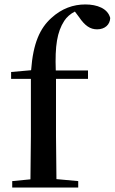

<svg xmlns="http://www.w3.org/2000/svg" viewBox="-20 -844 516 864"><path d="M116 0H332V-29L234 -38L232 -232V-489H376V-527H231C227 -638 237 -700 269 -750C280 -767 297 -782 317 -792L335 -768C362 -728 386 -712 417 -712C453 -712 475 -734 476 -763C465 -806 417 -824 364 -824C310 -824 258 -806 211 -763C160 -717 129 -650 120 -528L30 -520V-489H119V-232L117 -37L35 -29V0Z"/></svg>

Font: Noto Serif CJK SC SemiBold
Style: Regular
Weight: 600
Designer: Ryoko NISHIZUKA 西塚涼子 (kana & ideographs); Frank Grießhammer (Latin, Greek & Cyrillic); Wenlong ZHANG 张文龙 (bopomofo); San
Foundry: Adobe
Version: Version 2.001;hotconv 1.1.0;makeotfexe 2.6.0